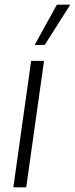

<svg xmlns="http://www.w3.org/2000/svg" viewBox="-20 -800 320 820"><path d="M37 0 113 -540H168L92 0ZM128 -608 223 -780H280L171 -608Z"/></svg>

Font: Mohave Light Light
Style: Italic
Weight: 300
Italic angle: -8°
Version: Version 2.003